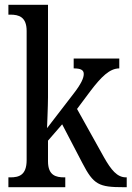

<svg xmlns="http://www.w3.org/2000/svg" viewBox="-20 -780 548 800"><path d="M15 0H252V-41H248C213 -41 180 -49 180 -108V-194L239 -262L323 -101C370 -10 392 0 496 0H508V-41H505C468 -41 443 -72 413 -125L301 -326L357 -401C402 -460 437 -495 477 -495V-536H287V-495C315 -495 329 -489 329 -472C329 -456 320 -432 283 -385L176 -246C176 -249 180 -339 180 -375V-760H15V-719H23C58 -719 91 -710 91 -651V-113C91 -50 59 -41 23 -41H15Z"/></svg>

Font: Noto Serif Myanmar Condensed
Style: Regular
Weight: 400
Width: 3
Designer: Ben Mitchell and the Monotype Design Team
Foundry: Monotype Imaging Inc.
Version: Version 2.106